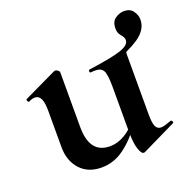

<svg xmlns="http://www.w3.org/2000/svg" viewBox="-101 -617 724 730"><g transform="rotate(-20 261.0 -252.0)"><path d="M366 13Q364 14 361 14Q351 14 343 -11Q335 -36 335 -82V-260Q335 -312 326.5 -327.5Q318 -343 296 -343Q292 -343 286.5 -343Q281 -343 276 -342Q272 -342 271.5 -347.5Q271 -353 275 -354Q370 -367 406.5 -379.5Q443 -392 443 -412Q443 -422 437.5 -428.5Q432 -435 426.5 -443.5Q421 -452 421 -468Q421 -494 438 -506Q455 -518 474 -518Q498 -518 510 -501.5Q522 -485 522 -467Q522 -445 510.5 -427.5Q499 -410 479 -396.5Q459 -383 435 -372Q428 -370 428 -363V-116Q428 -82 434.5 -68Q441 -54 456 -54Q463 -54 473.5 -57Q484 -60 497 -65Q501 -67 504 -61.5Q507 -56 504 -54ZM167 -382V-161Q167 -107 187.5 -80Q208 -53 250 -53Q279 -53 308 -69.5Q337 -86 354 -111L360 -99Q326 -50 284 -19Q242 12 192 12Q137 12 105.5 -23Q74 -58 74 -113V-260Q74 -293 66.5 -309Q59 -325 43 -325Q32 -325 18 -318Q14 -317 11.5 -323Q9 -329 12 -330L146 -394Q149 -395 151 -395Q156 -395 161.5 -390.5Q167 -386 167 -382Z"/></g></svg>

Font: Cormorant Garamond Light
Style: Bold
Weight: 700
Version: Version 4.001